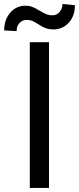

<svg xmlns="http://www.w3.org/2000/svg" viewBox="-56 -917 385 937"><path d="M183.1 0V-710.9H89.4V0ZM309.6 -891.6 249 -897.5C249 -882.8 244.4 -870 235.1 -858.9C225.8 -847.8 214.2 -842.3 200.2 -842.3C190.1 -842.3 180.9 -843.8 172.6 -846.7C164.3 -849.6 152.3 -855.8 136.7 -865.2C121.1 -874.7 108.7 -881 99.6 -884.3C90.5 -887.5 80.2 -889.2 68.8 -889.2C38.6 -889.2 13.6 -877.8 -6.1 -855C-25.8 -832.2 -35.6 -803.4 -35.6 -768.6L24.9 -765.1C24.9 -781.1 29.6 -794.2 39.1 -804.4C48.5 -814.7 59.9 -819.8 73.2 -819.8C82.4 -819.8 90.4 -818.8 97.4 -816.7C104.4 -814.5 115.8 -808.4 131.6 -798.3C147.4 -788.2 160.2 -781.6 169.9 -778.3C179.7 -775.1 191.2 -773.4 204.6 -773.4C234.5 -773.4 259.5 -784.3 279.5 -806.2C299.6 -828 309.6 -856.4 309.6 -891.6Z"/></svg>

Font: Roboto1
Style: rg
Weight: 400
Designer: Google
Version: Version 2.137; 2017